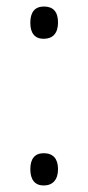

<svg xmlns="http://www.w3.org/2000/svg" viewBox="-20 -559 269 589"><path d="M73 -489C73 -457 87 -440 114 -440C142 -440 158 -457 158 -490C158 -523 143 -539 115 -539C87 -539 73 -522 73 -489ZM73 -40C73 -8 87 10 114 10C142 10 158 -8 158 -40C158 -72 143 -89 114 -89C87 -89 73 -72 73 -40Z"/></svg>

Font: Noto Sans Armenian SemiCondensed Light
Style: Regular
Weight: 300
Width: 4
Designer: Monotype Design Team
Foundry: Monotype Imaging Inc.
Version: Version 2.008